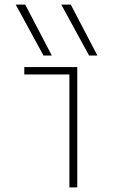

<svg xmlns="http://www.w3.org/2000/svg" viewBox="-20 -810 540 830"><path d="M168 -570 48 -790H89L204 -570ZM365 -570 245 -790H286L401 -570ZM280 0V-488H85V-520H314V0Z"/></svg>

Font: M PLUS Code Latin ExtraLight
Style: Regular
Weight: 250
Designer: Coji Morishita
Foundry: UNDERFOREST DESIGN
Version: Version 1.002; ttfautohint (v1.8.3)